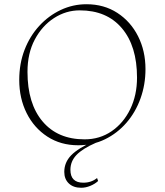

<svg xmlns="http://www.w3.org/2000/svg" viewBox="-20 -675 779 908"><path d="M350 12Q267 12 204 -29Q141 -70 106 -140Q71 -210 71 -297Q71 -374 96 -439Q121 -504 165.5 -552.5Q210 -601 267.5 -628Q325 -655 389 -655Q472 -655 535 -614Q598 -573 633 -503.5Q668 -434 668 -348Q668 -275 644.5 -209.5Q621 -144 578 -94.5Q535 -45 477 -16.5Q419 12 350 12ZM380 -16Q452 -16 508 -54.5Q564 -93 596 -159Q628 -225 628 -308Q628 -457 556.5 -541.5Q485 -626 357 -626Q292 -626 235.5 -589.5Q179 -553 144.5 -488Q110 -423 110 -335Q110 -185 181.5 -100.5Q253 -16 380 -16ZM364 213Q327 213 305.5 192.5Q284 172 284 138Q284 93 316.5 59.5Q349 26 425 -8L434 0Q370 28 341.5 58Q313 88 313 128Q313 189 374 189Q412 189 439 167L444 181Q429 195 407 204Q385 213 364 213Z"/></svg>

Font: Petrona Thin
Style: Regular
Weight: 100
Designer: Ringo R. Seeber
Foundry: Ringo R. Seeber
Version: Version 2.001; ttfautohint (v1.8.3)